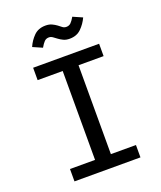

<svg xmlns="http://www.w3.org/2000/svg" viewBox="-160 -992 920 1094"><g transform="rotate(-20 300.0 -445.5)"><path d="M500 -614H348V-75H500V0H100V-75H252V-614H100V-689H500ZM353 -773Q331 -773 315.5 -780.5Q300 -788 288 -797Q276 -806 265.5 -813.5Q255 -821 243 -821Q226 -821 215 -809.5Q204 -798 192 -777L135 -802Q150 -837 177 -864Q204 -891 248 -891Q270 -891 286 -883.5Q302 -876 314 -867L336 -850Q346 -843 358 -843Q375 -843 386 -854Q397 -865 409 -886L466 -861Q450 -826 423 -799.5Q396 -773 353 -773Z"/></g></svg>

Font: Wlorlttqgufhjawjgtejqphaquk
Style: Regular
Weight: 400
Monospace: yes
Designer: Carrois Corporate & Edenspiekermann
Foundry: Carrois Corporate GbR & Edenspiekermann AG
Version: Version 2.001